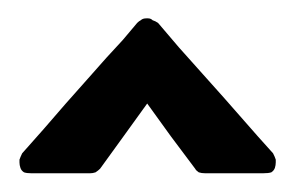

<svg xmlns="http://www.w3.org/2000/svg" viewBox="-20 -720 318 207"><path d="M274.4 -554.7Q274.4 -554.7 257.8 -573.2Q242.2 -590.8 221.7 -614.3Q196.3 -642.6 172.9 -668.9Q150.4 -695.3 150.4 -695.3Q150.4 -695.3 150.4 -695.3Q150.4 -695.3 150.4 -695.3Q147.5 -697.3 144.5 -698.2Q142.6 -700.2 139.6 -700.2Q139.6 -700.2 138.7 -700.2Q137.7 -700.2 137.7 -700.2Q137.7 -700.2 137.7 -700.2Q137.7 -700.2 137.7 -700.2Q133.8 -700.2 131.8 -698.2Q129.9 -697.3 127.9 -695.3Q127.9 -695.3 112.3 -676.8Q95.7 -659.2 75.2 -635.7Q49.8 -607.4 27.3 -581.1Q3.9 -554.7 3.9 -554.7Q3.9 -554.7 3.9 -554.7Q3.9 -554.7 3.9 -554.7Q2 -550.8 1 -547.9Q1 -546.9 1 -544.9Q1 -542 2 -539.1Q2 -539.1 2 -539.1Q2 -539.1 2 -539.1Q2.9 -536.1 5.9 -534.2Q8.8 -533.2 13.7 -533.2Q13.7 -533.2 45.9 -533.2Q77.1 -533.2 77.1 -533.2Q77.1 -533.2 77.1 -533.2Q77.1 -533.2 77.1 -533.2Q80.1 -533.2 83 -534.2Q85.9 -536.1 87.9 -538.1Q87.9 -538.1 113.3 -573.2Q138.7 -608.4 138.7 -608.4Q138.7 -608.4 164.1 -573.2Q190.4 -538.1 190.4 -538.1Q190.4 -538.1 190.4 -538.1Q190.4 -538.1 190.4 -538.1Q191.4 -536.1 194.3 -534.2Q197.3 -533.2 201.2 -533.2Q201.2 -533.2 232.4 -533.2Q263.7 -533.2 263.7 -533.2Q263.7 -533.2 263.7 -533.2Q263.7 -533.2 263.7 -533.2Q269.5 -533.2 272.5 -534.2Q275.4 -536.1 276.4 -539.1Q276.4 -539.1 276.4 -539.1Q276.4 -539.1 276.4 -539.1Q277.3 -542 277.3 -544.9Q277.3 -546.9 277.3 -547.9Q276.4 -550.8 274.4 -554.7Q274.4 -554.7 274.4 -554.7Q274.4 -554.7 274.4 -554.7Z"/></svg>

Font: Franchise Goodkids
Style: Regular
Weight: 500
Designer: ""
Version: ""